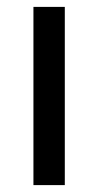

<svg xmlns="http://www.w3.org/2000/svg" viewBox="-20 -537 284 557"><path d="M77 0V-517H168V0Z"/></svg>

Font: Bricolage Grotesque 20pt
Style: Regular
Weight: 400
Version: Version 1.001;gftools[0.9.33.dev8+g029e19f]